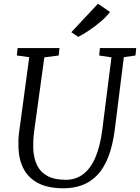

<svg xmlns="http://www.w3.org/2000/svg" viewBox="-20 -1001 752 1031"><path d="M645 -694 596.5 -306Q585.5 -220 562 -159.5Q538.5 -99 503.2 -61.8Q468 -24.5 422.2 -7.2Q376.5 10 321 10Q240 10 187.2 -16.5Q134.5 -43 108 -92Q81.5 -141 79 -208Q78.5 -227 79 -247.8Q79.5 -268.5 82.5 -290L137 -694L70.5 -703L74.5 -743H299.5L295 -703L218 -693L163.5 -296.5Q160 -270 159 -247.5Q158 -225 158.5 -204Q160.5 -152.5 178.8 -114.5Q197 -76.5 234.8 -56Q272.5 -35.5 333.5 -35.5Q386 -35.5 425.8 -65Q465.5 -94.5 491.8 -154.5Q518 -214.5 529.5 -306L578.5 -693L512.5 -703L516.5 -743H711.5L707.5 -703ZM400.5 -803 363 -828 506 -981 570.5 -937Q554 -913.5 522.8 -886.8Q491.5 -860 458 -837.5Q424.5 -815 400.5 -803Z"/></svg>

Font: Merriweather Light 18pt Light
Style: Italic
Weight: 300
Italic angle: -7.8°
Version: Version 2.101